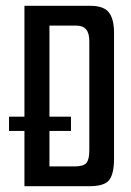

<svg xmlns="http://www.w3.org/2000/svg" viewBox="-20 -640 450 660"><path d="M64 -620H290Q337 -620 354.5 -597Q372 -574 372 -527V-94Q372 -44 356 -22Q340 0 288 0H64ZM11 -190V-239H224V-190ZM237 -68Q267 -68 277 -80Q287 -92 287 -122V-499Q287 -526 276 -539Q265 -552 242 -552H150V-68Z"/></svg>

Font: Smooch Sans Thin SemiBold
Style: Regular
Weight: 600
Version: Version 1.010